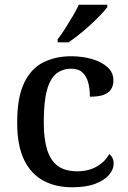

<svg xmlns="http://www.w3.org/2000/svg" viewBox="-20 -786 542 816"><path d="M286 10Q218 10 165.5 -17.5Q113 -45 83 -105.5Q53 -166 53 -265Q53 -373 83 -434.5Q113 -496 165 -521.5Q217 -547 282 -547Q330 -547 371 -535Q412 -523 437 -500.5Q462 -478 462 -444Q462 -422 452 -406.5Q442 -391 420.5 -383Q399 -375 362 -375Q362 -408 355 -434.5Q348 -461 331 -477.5Q314 -494 283 -494Q247 -494 220.5 -474Q194 -454 180 -404.5Q166 -355 166 -266Q166 -196 180.5 -149.5Q195 -103 226 -80.5Q257 -58 308 -58Q356 -58 391.5 -78.5Q427 -99 444 -131Q453 -125 458 -114.5Q463 -104 463 -90Q463 -66 443.5 -43Q424 -20 385 -5Q346 10 286 10ZM225 -619Q240 -638 256.5 -664Q273 -690 289 -717Q305 -744 315 -766H436V-756Q427 -743 408 -723Q389 -703 365 -681Q341 -659 316.5 -639.5Q292 -620 271 -606H225Z"/></svg>

Font: Noto Serif Gujarati Medium
Style: Regular
Weight: 500
Version: Version 2.102